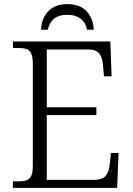

<svg xmlns="http://www.w3.org/2000/svg" viewBox="-20 -916 646 936"><path d="M43 -32H70Q96 -32 110.5 -37.5Q125 -43 132.5 -59.5Q140 -76 140 -109V-603Q140 -637 132.5 -654Q125 -671 110.5 -676.5Q96 -682 70 -682H43V-714H518L524 -544H487L482 -599Q479 -638 463 -656.5Q447 -675 407 -675H208V-393H450V-355H208V-39H436Q477 -39 494 -57.5Q511 -76 515 -115L521 -170H558L551 0H43ZM308 -896Q369 -896 402 -861Q435 -826 437 -771H404Q397 -808 371.5 -826Q346 -844 308 -844Q229 -844 213 -771H180Q182 -826 215 -861Q248 -896 308 -896Z"/></svg>

Font: Noto Serif Light
Style: Regular
Weight: 300
Designer: Monotype Design Team
Foundry: Monotype Imaging Inc.
Version: Version 1.001